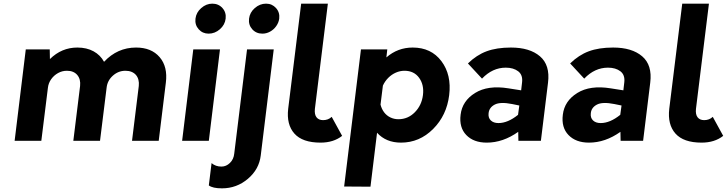

<svg xmlns="http://www.w3.org/2000/svg" viewBox="-20 -770 3975 1050"><path d="M724 -510Q808 -510 853 -457.5Q898 -405 887 -318L848 0H702L739 -300Q741 -318 737 -333.5Q733 -349 723.5 -360Q714 -371 699.5 -377Q685 -383 666 -383Q627 -383 597 -356Q567 -329 563 -290L527 0H381L418 -300Q422 -337 402.5 -360Q383 -383 346 -383Q320 -383 297.5 -370.5Q275 -358 260 -337Q245 -316 242 -290L206 0H60L121 -500H252L253 -447Q317 -510 403 -510Q454 -510 491.5 -489.5Q529 -469 549 -432Q622 -510 724 -510Z M1121 -586Q1088 -586 1066.5 -610Q1045 -634 1049 -668Q1053 -702 1080.5 -726Q1108 -750 1141 -750Q1175 -750 1196.5 -726Q1218 -702 1214 -668Q1210 -634 1182.5 -610Q1155 -586 1121 -586ZM976 0 1037 -500H1183L1122 0Z M1415 -586Q1381 -586 1359.5 -610Q1338 -634 1342 -668Q1346 -702 1373.5 -726Q1401 -750 1435 -750Q1468 -750 1489.5 -726Q1511 -702 1507 -668Q1504 -646 1490.5 -627Q1477 -608 1457 -597Q1437 -586 1415 -586ZM1194 260Q1143 260 1122 244L1137 122Q1159 141 1191 141Q1217 141 1237.5 121Q1258 101 1261 70L1331 -500H1477L1406 80Q1397 156 1335.5 208Q1274 260 1194 260Z M1733 10Q1634 10 1590 -39.5Q1546 -89 1556 -175L1627 -750H1773L1702 -174Q1699 -144 1711 -128.5Q1723 -113 1747 -113Q1775 -113 1794 -131L1851 -27Q1804 10 1733 10Z M2237 -510Q2338 -510 2394 -435.5Q2450 -361 2436.5 -250Q2423 -139 2348.5 -64.5Q2274 10 2173 10Q2091 10 2042 -44L2006 251L1862 250L1954 -500H2098L2093 -456Q2155 -510 2237 -510ZM2159 -118Q2211 -118 2248.5 -156Q2286 -194 2293 -250Q2300 -306 2272 -344.5Q2244 -383 2192 -383Q2168 -383 2145 -373Q2122 -363 2103.5 -344.5Q2085 -326 2074 -302L2061 -198Q2067 -174 2080.5 -156Q2094 -138 2114.5 -128Q2135 -118 2159 -118Z M2774 -510Q2877 -510 2933 -462Q2989 -414 2977 -318L2938 0H2815L2814 -49Q2731 10 2642 10Q2570 10 2530 -31.5Q2490 -73 2499 -143Q2508 -218 2578 -261.5Q2648 -305 2760 -287L2830 -276L2835 -319Q2840 -360 2814 -380Q2788 -400 2746 -400Q2673 -400 2616 -340L2539 -423Q2586 -469 2641 -489.5Q2696 -510 2774 -510ZM2652 -151Q2649 -126 2664 -111.5Q2679 -97 2706 -97Q2757 -97 2813 -142L2820 -193L2781 -201Q2716 -214 2685.5 -198Q2655 -182 2652 -151Z M3333 -510Q3436 -510 3492 -462Q3548 -414 3536 -318L3497 0H3374L3373 -49Q3290 10 3201 10Q3129 10 3089 -31.5Q3049 -73 3058 -143Q3067 -218 3137 -261.5Q3207 -305 3319 -287L3389 -276L3394 -319Q3399 -360 3373 -380Q3347 -400 3305 -400Q3232 -400 3175 -340L3098 -423Q3145 -469 3200 -489.5Q3255 -510 3333 -510ZM3211 -151Q3208 -126 3223 -111.5Q3238 -97 3265 -97Q3316 -97 3372 -142L3379 -193L3340 -201Q3275 -214 3244.5 -198Q3214 -182 3211 -151Z M3817 10Q3718 10 3674 -39.5Q3630 -89 3640 -175L3711 -750H3857L3786 -174Q3783 -144 3795 -128.5Q3807 -113 3831 -113Q3859 -113 3878 -131L3935 -27Q3888 10 3817 10Z"/></svg>

Font: Orkney
Style: BoldItalic
Weight: 700
Designer: Samuel Oakes and Alfredo Marco Pradil
Foundry: Alfredo Marco Pradil
Version: 1.0; ttfautohint (v1.5)